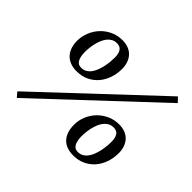

<svg xmlns="http://www.w3.org/2000/svg" viewBox="-149 -897 1131 1131"><g transform="rotate(45 416.5 -332.0)"><path d="M759.8 -671.4 787.1 -642.6 95.2 6.3 69.8 -23.4ZM295.4 -674.8Q322.3 -674.8 344.2 -666.5Q366.2 -658.2 381.3 -642.3Q396.5 -626.5 404.8 -603.8Q413.1 -581.1 413.1 -552.7Q413.1 -511.7 400.4 -475.3Q387.7 -439 364.3 -411.9Q340.8 -384.8 307.4 -369.1Q273.9 -353.5 232.9 -353.5Q201.2 -353.5 177.5 -363.3Q153.8 -373 138.4 -390.4Q123 -407.7 115.5 -431.2Q107.9 -454.6 107.9 -481.9Q107.9 -519 121.6 -553.7Q135.3 -588.4 159.9 -615.2Q184.6 -642.1 219 -658.4Q253.4 -674.8 295.4 -674.8ZM284.7 -639.2Q265.1 -639.2 250.5 -630.9Q235.8 -622.6 225.1 -608.9Q214.4 -595.2 207 -577.4Q199.7 -559.6 195.3 -540.8Q190.9 -522 189 -503.7Q187 -485.4 187 -470.2Q187 -453.1 189.5 -438.2Q191.9 -423.3 197.3 -412.1Q202.6 -400.9 211.9 -394.3Q221.2 -387.7 234.9 -387.2Q254.9 -386.7 270.3 -395.3Q285.6 -403.8 296.9 -418.7Q308.1 -433.6 315.4 -452.9Q322.8 -472.2 327.1 -492.7Q331.5 -513.2 333.5 -533.4Q335.4 -553.7 335.4 -570.3Q335.4 -602.5 323.5 -620.8Q311.5 -639.2 284.7 -639.2ZM632.3 -310.1Q659.2 -310.1 681.2 -301.8Q703.1 -293.5 718.3 -277.6Q733.4 -261.7 741.7 -239Q750 -216.3 750 -188Q750 -147 737.3 -110.6Q724.6 -74.2 701.2 -47.1Q677.7 -20 644.3 -4.4Q610.8 11.2 569.8 11.2Q508.8 11.2 476.8 -23.2Q444.8 -57.6 444.8 -122.1Q444.8 -157.2 458.5 -190.9Q472.2 -224.6 496.8 -251Q521.5 -277.3 555.9 -293.7Q590.3 -310.1 632.3 -310.1ZM621.6 -274.4Q602.5 -274.4 587.6 -266.1Q572.8 -257.8 562 -244.1Q551.3 -230.5 543.9 -212.6Q536.6 -194.8 532.2 -176Q527.8 -157.2 525.9 -138.9Q523.9 -120.6 523.9 -105.5Q523.9 -88.4 526.4 -73.5Q528.8 -58.6 534.2 -47.4Q539.6 -36.1 548.8 -29.5Q558.1 -22.9 571.8 -22.5Q591.8 -22 607.2 -30.5Q622.6 -39.1 633.8 -54Q645 -68.8 652.3 -88.1Q659.7 -107.4 664.1 -127.9Q668.5 -148.4 670.4 -168.7Q672.4 -189 672.4 -205.6Q672.4 -237.8 660.4 -256.1Q648.4 -274.4 621.6 -274.4Z"/></g></svg>

Font: PT Astra Serif
Style: Italic
Weight: 400
Italic angle: -16°
Designer: A.Korolkova, I. Chaeva
Foundry: ParaType Ltd
Version: Version 1.001